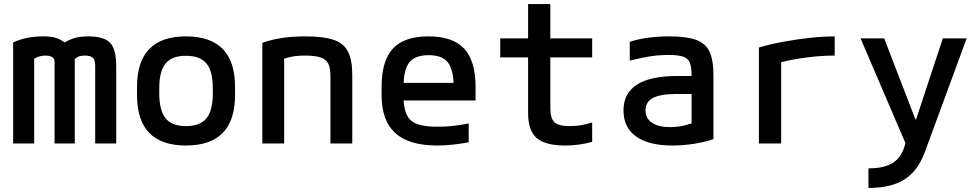

<svg xmlns="http://www.w3.org/2000/svg" viewBox="-20 -710 4840 950"><path d="M45 0V-500Q108 -530 195 -530Q232 -530 254 -523.5Q276 -517 300 -500Q329 -517 355 -523.5Q381 -530 417 -530Q495 -530 525 -498Q555 -466 555 -382V0H451V-383Q451 -412 440 -423.5Q429 -435 400 -435Q384 -435 372.5 -431.5Q361 -428 350 -418V0H250V-405Q250 -435 204 -435Q173 -435 149 -419V0Z M900 10Q658 10 658 -240V-280Q658 -530 900 -530Q1143 -530 1143 -280V-240Q1143 10 900 10ZM900 -86Q970 -86 1001.5 -124.5Q1033 -163 1033 -248V-273Q1033 -358 1001.5 -396Q970 -434 900 -434Q831 -434 799.5 -396Q768 -358 768 -273V-248Q768 -163 799.5 -124.5Q831 -86 900 -86Z M1278 -498Q1365 -530 1490 -530Q1580 -530 1630.5 -513Q1681 -496 1702 -454.5Q1723 -413 1723 -340V0H1615V-334Q1615 -374 1604 -395.5Q1593 -417 1565.5 -426Q1538 -435 1489 -435Q1461 -435 1438 -432Q1415 -429 1386 -420V0H1278Z M2143 10Q2004 10 1936 -51.5Q1868 -113 1868 -240V-280Q1868 -409 1924 -469.5Q1980 -530 2100 -530Q2220 -530 2276.5 -469.5Q2333 -409 2333 -280V-213H1977Q1980 -163 1996.5 -134.5Q2013 -106 2049 -94.5Q2085 -83 2146 -83Q2181 -83 2217 -86.5Q2253 -90 2299 -99V-6Q2263 1 2222 5.5Q2181 10 2143 10ZM1977 -300H2224Q2221 -374 2192.5 -405.5Q2164 -437 2101 -437Q2038 -437 2009 -405.5Q1980 -374 1977 -300Z M2777 10Q2678 10 2635.5 -27Q2593 -64 2593 -150V-426H2455V-520H2593V-690H2703V-520H2910V-426H2703V-176Q2703 -124 2723.5 -105Q2744 -86 2799 -86Q2831 -86 2858 -91Q2885 -96 2910 -104V-8Q2844 10 2777 10Z M3308 10Q3190 10 3127.5 -34.5Q3065 -79 3065 -164Q3065 -334 3332 -334H3402V-337Q3402 -379 3393 -400.5Q3384 -422 3359.5 -430Q3335 -438 3288 -438Q3242 -438 3198.5 -431.5Q3155 -425 3096 -410V-503Q3177 -530 3292 -530Q3376 -530 3423.5 -513Q3471 -496 3490.5 -454.5Q3510 -413 3510 -340V-22Q3472 -8 3417 1Q3362 10 3308 10ZM3402 -245H3327Q3248 -245 3211 -225.5Q3174 -206 3174 -164Q3174 -124 3206 -102.5Q3238 -81 3296 -81Q3324 -81 3351.5 -86Q3379 -91 3402 -100Z M3735 -475Q3793 -492 3859 -504Q3925 -516 3990 -523Q4055 -530 4110 -530V-435Q4045 -435 3974 -426Q3903 -417 3845 -402V0H3735Z M4277 123Q4357 123 4400.5 94Q4444 65 4460 -2L4238 -520H4355L4509 -120H4513L4645 -520H4763L4555 45Q4521 136 4455 178Q4389 220 4277 220Z"/></svg>

Font: M PLUS Code Latin 60 Medium
Style: Regular
Weight: 500
Width: 7
Monospace: yes
Designer: Coji Morishita
Foundry: UNDERFOREST DESIGN
Version: Version 1.005; ttfautohint (v1.8.3)